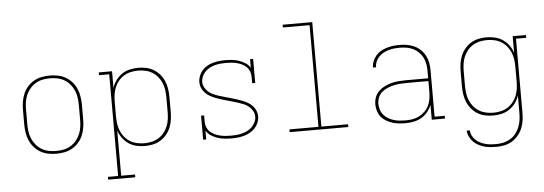

<svg xmlns="http://www.w3.org/2000/svg" viewBox="-57 -912 3713 1311"><g transform="rotate(-5 1800.0 -256.0)"><path d="M300 8Q272 8 244 2.5Q216 -3 191.5 -17Q167 -31 148 -52.5Q129 -74 118 -100Q107 -126 102.5 -154Q98 -182 98 -210V-310Q98 -338 102.5 -366Q107 -394 118 -420Q129 -446 148 -467.5Q167 -489 191.5 -503Q216 -517 244 -522.5Q272 -528 300 -528Q328 -528 356 -522.5Q384 -517 408.5 -503Q433 -489 452 -467.5Q471 -446 482 -420Q493 -394 497.5 -366Q502 -338 502 -310V-210Q502 -182 497.5 -154Q493 -126 482 -100Q471 -74 452 -52.5Q433 -31 408.5 -17Q384 -3 356 2.5Q328 8 300 8ZM300 -11Q326 -11 351 -16Q376 -21 398 -34Q420 -47 437 -67Q454 -87 464 -110.5Q474 -134 477.5 -159Q481 -184 481 -210V-310Q481 -336 477.5 -361Q474 -386 464 -409.5Q454 -433 437 -453Q420 -473 398 -486Q376 -499 351 -504Q326 -509 300 -509Q274 -509 249 -504Q224 -499 202 -486Q180 -473 163 -453Q146 -433 136 -409.5Q126 -386 122.5 -361Q119 -336 119 -310V-210Q119 -184 122.5 -159Q126 -134 136 -110.5Q146 -87 163 -67Q180 -47 202 -34Q224 -21 249 -16Q274 -11 300 -11Z M822 215H636V196H706V-501H636V-520H727V-406Q736 -434 753.5 -458Q771 -482 795.5 -498.5Q820 -515 849 -521.5Q878 -528 907 -528Q935 -528 962.5 -522Q990 -516 1013.5 -501.5Q1037 -487 1055 -465.5Q1073 -444 1083.5 -418.5Q1094 -393 1098 -365.5Q1102 -338 1102 -310V-210Q1102 -182 1098 -154.5Q1094 -127 1083.5 -101.5Q1073 -76 1055 -54.5Q1037 -33 1013.5 -18.5Q990 -4 962.5 2Q935 8 907 8Q878 8 849 1.5Q820 -5 795.5 -21.5Q771 -38 753.5 -62Q736 -86 727 -114V196H822ZM904 -11Q929 -11 954 -16.5Q979 -22 1000.5 -35Q1022 -48 1038.5 -68Q1055 -88 1064.5 -111Q1074 -134 1077.5 -159.5Q1081 -185 1081 -210V-310Q1081 -335 1077.5 -360.5Q1074 -386 1064.5 -409Q1055 -432 1038.5 -452Q1022 -472 1000.5 -485Q979 -498 954 -503.5Q929 -509 904 -509Q879 -509 854 -503.5Q829 -498 807.5 -485Q786 -472 769.5 -452Q753 -432 743.5 -409Q734 -386 730.5 -360.5Q727 -335 727 -310V-210Q727 -185 730.5 -159.5Q734 -134 743.5 -111Q753 -88 769.5 -68Q786 -48 807.5 -35Q829 -22 854 -16.5Q879 -11 904 -11Z M1502 8Q1478 8 1453.5 5.5Q1429 3 1405.5 -4.5Q1382 -12 1361 -25.5Q1340 -39 1327 -60V0H1306V-165H1327V-120Q1327 -101 1334.5 -83Q1342 -65 1356 -52Q1370 -39 1387.5 -31Q1405 -23 1423.5 -18.5Q1442 -14 1461.5 -12.5Q1481 -11 1500 -11Q1519 -11 1538.5 -13Q1558 -15 1576.5 -20Q1595 -25 1612.5 -34Q1630 -43 1643.5 -57Q1657 -71 1665.5 -89Q1674 -107 1674 -126Q1674 -147 1664 -165Q1654 -183 1638.5 -196Q1623 -209 1604 -217Q1585 -225 1566 -231Q1547 -237 1527.5 -242.5Q1508 -248 1488.5 -253.5Q1469 -259 1449.5 -265Q1430 -271 1411.5 -278.5Q1393 -286 1375.5 -296Q1358 -306 1344 -321Q1330 -336 1322 -354.5Q1314 -373 1314 -394Q1314 -415 1322 -435.5Q1330 -456 1344 -472.5Q1358 -489 1377 -500Q1396 -511 1416.5 -517Q1437 -523 1458.5 -525.5Q1480 -528 1502 -528Q1526 -528 1550 -525.5Q1574 -523 1596.5 -515.5Q1619 -508 1640 -494.5Q1661 -481 1673 -461V-520H1694V-355H1673V-400Q1673 -419 1666 -437Q1659 -455 1645.5 -468Q1632 -481 1614.5 -489Q1597 -497 1579 -501.5Q1561 -506 1542 -507.5Q1523 -509 1504 -509Q1485 -509 1466 -507Q1447 -505 1428.5 -500Q1410 -495 1393 -485.5Q1376 -476 1363 -462.5Q1350 -449 1342 -431Q1334 -413 1334 -394Q1334 -374 1344 -355.5Q1354 -337 1369.5 -324Q1385 -311 1403.5 -303Q1422 -295 1441.5 -289Q1461 -283 1480.5 -277.5Q1500 -272 1519.5 -266.5Q1539 -261 1558 -255Q1577 -249 1596 -241.5Q1615 -234 1632.5 -224Q1650 -214 1664 -199.5Q1678 -185 1686 -166Q1694 -147 1694 -127Q1694 -105 1685.5 -84Q1677 -63 1662.5 -47Q1648 -31 1628.5 -20Q1609 -9 1588.5 -3Q1568 3 1546 5.5Q1524 8 1502 8Z M1899 0V-19H2098V-716H1915V-735H2118V-19H2301V0Z M2692 8Q2669 8 2646 5.5Q2623 3 2601.5 -4Q2580 -11 2560 -23Q2540 -35 2526 -52.5Q2512 -70 2505 -92.5Q2498 -115 2498 -138Q2498 -163 2506.5 -186.5Q2515 -210 2533 -227.5Q2551 -245 2574 -256Q2597 -267 2621 -273.5Q2645 -280 2669.5 -282Q2694 -284 2719 -284H2873V-336Q2873 -359 2869 -382.5Q2865 -406 2854.5 -426.5Q2844 -447 2827 -464Q2810 -481 2789 -491Q2768 -501 2744.5 -505Q2721 -509 2698 -509Q2678 -509 2658.5 -507Q2639 -505 2620.5 -499.5Q2602 -494 2584.5 -484.5Q2567 -475 2553.5 -460.5Q2540 -446 2532.5 -428Q2525 -410 2525 -390H2504Q2504 -412 2512.5 -433Q2521 -454 2535.5 -471Q2550 -488 2569.5 -499Q2589 -510 2610.5 -516.5Q2632 -523 2654 -525.5Q2676 -528 2698 -528Q2724 -528 2750 -523.5Q2776 -519 2799.5 -508Q2823 -497 2842 -478.5Q2861 -460 2873 -437Q2885 -414 2889.5 -388Q2894 -362 2894 -336V-19H2964V0H2873V-102Q2863 -76 2844.5 -53.5Q2826 -31 2801.5 -17Q2777 -3 2748.5 2.5Q2720 8 2692 8ZM2695 -11Q2719 -11 2743 -15Q2767 -19 2788 -30Q2809 -41 2826.5 -58Q2844 -75 2854.5 -96.5Q2865 -118 2869 -141.5Q2873 -165 2873 -189V-265H2719Q2697 -265 2675 -263Q2653 -261 2631.5 -256Q2610 -251 2589.5 -242Q2569 -233 2552.5 -218.5Q2536 -204 2527.5 -183Q2519 -162 2519 -140Q2519 -119 2525.5 -99Q2532 -79 2545 -63.5Q2558 -48 2576 -37.5Q2594 -27 2614 -21Q2634 -15 2654.5 -13Q2675 -11 2695 -11Z M3296 223Q3275 223 3253.5 221Q3232 219 3211.5 213Q3191 207 3172 196.5Q3153 186 3138.5 171Q3124 156 3114.5 136Q3105 116 3104 95H3125Q3126 114 3134.5 131Q3143 148 3156.5 161Q3170 174 3187 182.5Q3204 191 3222 196Q3240 201 3259 202.5Q3278 204 3296 204Q3322 204 3346.5 198.5Q3371 193 3393 180Q3415 167 3431 147Q3447 127 3456.5 103.5Q3466 80 3469.5 55Q3473 30 3473 5V-114Q3464 -86 3446.5 -62Q3429 -38 3404.5 -21.5Q3380 -5 3351 1.5Q3322 8 3293 8Q3265 8 3237.5 2Q3210 -4 3186.5 -18.5Q3163 -33 3145 -54.5Q3127 -76 3116.5 -101.5Q3106 -127 3102 -154.5Q3098 -182 3098 -210V-310Q3098 -338 3102 -365.5Q3106 -393 3116.5 -418.5Q3127 -444 3145 -465.5Q3163 -487 3186.5 -501.5Q3210 -516 3237.5 -522Q3265 -528 3293 -528Q3322 -528 3351 -521.5Q3380 -515 3404.5 -498.5Q3429 -482 3446.5 -458Q3464 -434 3473 -406V-520H3564V-501H3494V5Q3494 33 3490 60.5Q3486 88 3475 114Q3464 140 3445.5 161.5Q3427 183 3403 197.5Q3379 212 3351.5 217.5Q3324 223 3296 223ZM3296 -11Q3321 -11 3346 -16.5Q3371 -22 3392.5 -35Q3414 -48 3430.5 -68Q3447 -88 3456.5 -111Q3466 -134 3469.5 -159.5Q3473 -185 3473 -210V-310Q3473 -335 3469.5 -360.5Q3466 -386 3456.5 -409Q3447 -432 3430.5 -452Q3414 -472 3392.5 -485Q3371 -498 3346 -503.5Q3321 -509 3296 -509Q3271 -509 3246 -503.5Q3221 -498 3199.5 -485Q3178 -472 3161.5 -452Q3145 -432 3135.5 -409Q3126 -386 3122.5 -360.5Q3119 -335 3119 -310V-210Q3119 -185 3122.5 -159.5Q3126 -134 3135.5 -111Q3145 -88 3161.5 -68Q3178 -48 3199.5 -35Q3221 -22 3246 -16.5Q3271 -11 3296 -11Z"/></g></svg>

Font: Iosevka HT Thin Extended
Style: Regular
Weight: 100
Width: 7
Monospace: yes
Designer: Belleve Invis
Foundry: Belleve Invis
Version: Version 32.3.0; ttfautohint (v1.8.4)